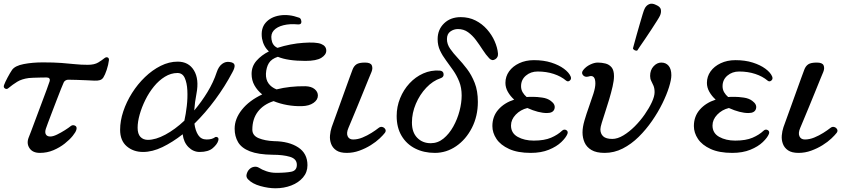

<svg xmlns="http://www.w3.org/2000/svg" viewBox="-20 -809 4546 1031"><path d="M194 12Q156 12 139 -12.5Q122 -37 133 -68Q136 -75 147 -104Q158 -133 173 -173.5Q188 -214 203.5 -255Q219 -296 231 -328.5Q243 -361 247 -374Q249 -382 245 -387.5Q241 -393 230 -393Q215 -393 195.5 -392.5Q176 -392 159.5 -391.5Q143 -391 135 -390Q97 -385 72.5 -370Q48 -355 24 -335Q16 -328 6.5 -334Q-3 -340 2 -353Q7 -367 20.5 -392.5Q34 -418 45 -434Q61 -456 107.5 -465Q154 -474 211 -474Q269 -474 309 -471Q349 -468 382 -464.5Q415 -461 451 -461Q487 -461 507.5 -473.5Q528 -486 540 -496Q550 -504 558 -500.5Q566 -497 565 -486Q562 -461 553 -434Q544 -407 535 -393Q528 -382 515.5 -378.5Q503 -375 486 -376Q471 -377 445 -378Q419 -379 392 -380Q365 -381 346 -381Q339 -381 332 -377Q325 -373 322 -366Q318 -358 308 -332.5Q298 -307 285 -273.5Q272 -240 259.5 -207Q247 -174 237.5 -149Q228 -124 226 -117Q220 -98 226.5 -87Q233 -76 250 -76Q265 -76 286.5 -86.5Q308 -97 328.5 -110Q349 -123 360 -132Q370 -140 382.5 -134.5Q395 -129 390 -112Q387 -100 370.5 -79.5Q354 -59 327.5 -38Q301 -17 267 -2.5Q233 12 194 12Z M748 7Q696 7 660.5 -23.5Q625 -54 625 -112Q625 -160 642 -211Q659 -262 689 -309.5Q719 -357 758.5 -395Q798 -433 843 -455.5Q888 -478 934 -478Q993 -478 1021.5 -431Q1050 -384 1035 -306Q1026 -260 1023 -216Q1062 -262 1094 -314.5Q1126 -367 1144 -422Q1154 -452 1173 -466Q1192 -480 1214 -476Q1237 -473 1239.5 -459.5Q1242 -446 1228 -421Q1188 -345 1135.5 -274Q1083 -203 1024 -145Q1029 -107 1044.5 -83.5Q1060 -60 1089 -60Q1105 -60 1115.5 -63Q1126 -66 1133 -71Q1139 -76 1147.5 -72Q1156 -68 1152 -54Q1147 -35 1123 -14Q1099 7 1052 7Q1018 7 992 -19Q966 -45 961 -88Q906 -45 852 -19Q798 7 748 7ZM774 -58Q816 -58 868 -86Q920 -114 970 -161Q978 -196 983 -239.5Q988 -283 986 -323.5Q984 -364 972 -390.5Q960 -417 933 -417Q898 -417 865.5 -397Q833 -377 806.5 -344.5Q780 -312 760.5 -272.5Q741 -233 730 -194Q719 -155 719 -123Q719 -90 734 -74Q749 -58 774 -58Z M1459 202Q1421 202 1378 190Q1335 178 1312 154Q1300 142 1304.5 126Q1309 110 1318 101Q1328 90 1343 87Q1358 84 1371 92Q1386 102 1410.5 110.5Q1435 119 1463 119Q1515 119 1544.5 113Q1574 107 1574 76Q1574 44 1537 33Q1500 22 1444 22Q1367 21 1322 3.5Q1277 -14 1258.5 -45.5Q1240 -77 1240 -118Q1240 -171 1279 -220Q1318 -269 1388 -302Q1362 -323 1346.5 -350.5Q1331 -378 1331 -412Q1331 -453 1357.5 -483Q1384 -513 1424 -533Q1395 -559 1387 -602Q1379 -655 1406 -686.5Q1433 -718 1482 -726Q1531 -734 1586 -714Q1593 -712 1596.5 -702.5Q1600 -693 1597 -685Q1594 -677 1579 -678Q1536 -682 1502 -673.5Q1468 -665 1450.5 -646Q1433 -627 1438 -597Q1440 -582 1447.5 -570.5Q1455 -559 1470 -552Q1504 -563 1540 -570Q1576 -577 1609 -579Q1677 -584 1704.5 -573Q1732 -562 1732 -537Q1732 -515 1705.5 -498.5Q1679 -482 1620 -482Q1525 -482 1472 -504Q1438 -493 1424 -470.5Q1410 -448 1408 -413Q1407 -382 1422 -361Q1437 -340 1465 -329Q1536 -347 1620 -346Q1652 -345 1669.5 -330.5Q1687 -316 1687 -296Q1687 -273 1663.5 -256.5Q1640 -240 1601 -239Q1561 -238 1522 -245Q1483 -252 1449 -266Q1394 -248 1364.5 -209Q1335 -170 1335 -113Q1335 -81 1369 -67Q1403 -53 1452 -51Q1532 -50 1581.5 -17.5Q1631 15 1631 78Q1631 116 1607 144Q1583 172 1544 187Q1505 202 1459 202Z M1842 12Q1806 12 1786 -1.5Q1766 -15 1758 -36.5Q1750 -58 1752 -81.5Q1754 -105 1761 -126Q1765 -137 1776 -167.5Q1787 -198 1801.5 -238Q1816 -278 1830.5 -318.5Q1845 -359 1856.5 -390.5Q1868 -422 1873 -435Q1880 -454 1894 -463.5Q1908 -473 1940 -473Q1970 -473 1976.5 -458Q1983 -443 1975 -423Q1971 -414 1959 -384.5Q1947 -355 1931 -315.5Q1915 -276 1898.5 -236Q1882 -196 1869 -165Q1856 -134 1851 -122Q1839 -94 1847 -77Q1855 -60 1876 -60Q1901 -60 1926.5 -70.5Q1952 -81 1975 -95.5Q1998 -110 2013 -122Q2023 -130 2033.5 -127Q2044 -124 2049 -115Q2054 -106 2047 -96Q2038 -84 2018.5 -65.5Q1999 -47 1971 -29.5Q1943 -12 1910 0Q1877 12 1842 12Z M2315 12Q2256 12 2209.5 -11.5Q2163 -35 2136.5 -79.5Q2110 -124 2110 -186Q2110 -236 2128.5 -281.5Q2147 -327 2179 -361.5Q2211 -396 2252.5 -414.5Q2294 -433 2340 -430Q2360 -429 2362 -412Q2364 -395 2346 -389Q2304 -375 2269 -338Q2234 -301 2213 -251.5Q2192 -202 2192 -151Q2192 -98 2220.5 -69Q2249 -40 2293 -40Q2331 -40 2361.5 -65Q2392 -90 2414 -129.5Q2436 -169 2447.5 -213Q2459 -257 2459 -296Q2459 -338 2446 -370.5Q2433 -403 2414 -430.5Q2395 -458 2375.5 -484Q2356 -510 2343 -537.5Q2330 -565 2330 -599Q2330 -650 2364.5 -683.5Q2399 -717 2454 -717Q2498 -717 2533.5 -699Q2569 -681 2595 -651.5Q2621 -622 2636 -588Q2651 -554 2654 -522Q2656 -501 2639 -490.5Q2622 -480 2607 -496Q2589 -515 2572 -541.5Q2555 -568 2536 -593.5Q2517 -619 2493.5 -636Q2470 -653 2439 -653Q2417 -653 2398.5 -640Q2380 -627 2380 -599Q2380 -572 2397 -547.5Q2414 -523 2438.5 -497Q2463 -471 2487.5 -439Q2512 -407 2529 -364Q2546 -321 2546 -262Q2546 -185 2514 -122.5Q2482 -60 2429.5 -24Q2377 12 2315 12Z M2830 12Q2760 12 2714 -9Q2668 -30 2646 -63Q2624 -96 2624 -132Q2624 -184 2656 -220.5Q2688 -257 2741 -274Q2720 -293 2707 -316Q2694 -339 2694 -364Q2694 -398 2713.5 -425.5Q2733 -453 2768 -469.5Q2803 -486 2847 -486Q2899 -486 2940 -473Q2981 -460 3008 -440Q3035 -420 3044 -399Q3050 -385 3040 -376.5Q3030 -368 3020 -376Q2993 -399 2953.5 -412Q2914 -425 2867 -425Q2830 -425 2804 -403Q2778 -381 2778 -346Q2778 -328 2786.5 -313.5Q2795 -299 2808 -288Q2816 -289 2825 -289Q2834 -289 2843 -289Q2863 -289 2891.5 -285Q2920 -281 2938 -267Q2964 -248 2957.5 -225Q2951 -202 2917 -202Q2872 -202 2812 -229Q2775 -220 2749.5 -193.5Q2724 -167 2724 -135Q2724 -94 2760 -74Q2796 -54 2846 -54Q2903 -54 2939 -69.5Q2975 -85 2998 -107Q3009 -117 3020.5 -110.5Q3032 -104 3027 -90Q3019 -70 2994 -46Q2969 -22 2927.5 -5Q2886 12 2830 12Z M3227 12Q3182 12 3156 -3.5Q3130 -19 3119 -44Q3108 -69 3108 -98Q3108 -126 3118.5 -162Q3129 -198 3142.5 -235.5Q3156 -273 3166.5 -306Q3177 -339 3177 -361Q3177 -411 3140 -398Q3121 -393 3110.5 -405.5Q3100 -418 3112 -433Q3126 -451 3148.5 -462Q3171 -473 3190 -473Q3211 -473 3231 -468Q3251 -463 3264 -447.5Q3277 -432 3277 -400Q3277 -377 3269.5 -344.5Q3262 -312 3251.5 -276.5Q3241 -241 3230 -208Q3219 -175 3211.5 -150Q3204 -125 3204 -115Q3204 -91 3219 -77Q3234 -63 3268 -63Q3296 -63 3327.5 -82Q3359 -101 3388.5 -130.5Q3418 -160 3442 -194.5Q3466 -229 3480.5 -260.5Q3495 -292 3495 -314Q3495 -335 3489 -349Q3483 -363 3477 -374.5Q3471 -386 3471 -401Q3471 -433 3489.5 -453Q3508 -473 3531 -473Q3556 -473 3570.5 -455.5Q3585 -438 3585 -405Q3585 -381 3572.5 -341Q3560 -301 3537 -254Q3514 -207 3481.5 -160Q3449 -113 3409.5 -74Q3370 -35 3324 -11.5Q3278 12 3227 12ZM3402.2 -538Q3395.6 -535.4 3388.2 -539.2Q3380.8 -543 3378.7 -548.7Q3379.8 -552.8 3385.3 -573.3Q3390.8 -593.8 3398.9 -622.7Q3407 -651.6 3415.6 -680.8Q3424.1 -710 3431 -733.1Q3437.9 -756.1 3442 -763.1Q3449.1 -778.7 3465 -786.2Q3480.9 -793.6 3502.2 -782.8Q3526.6 -772.6 3528.9 -756.6Q3531.2 -740.6 3524 -725Q3520.5 -717.1 3507.8 -697.1Q3495.1 -677.1 3478.3 -651.2Q3461.5 -625.3 3444.6 -600.6Q3427.7 -575.8 3415.7 -558.5Q3403.8 -541.2 3402.2 -538Z M3912 12Q3842 12 3796 -9Q3750 -30 3728 -63Q3706 -96 3706 -132Q3706 -184 3738 -220.5Q3770 -257 3823 -274Q3802 -293 3789 -316Q3776 -339 3776 -364Q3776 -398 3795.5 -425.5Q3815 -453 3850 -469.5Q3885 -486 3929 -486Q3981 -486 4022 -473Q4063 -460 4090 -440Q4117 -420 4126 -399Q4132 -385 4122 -376.5Q4112 -368 4102 -376Q4075 -399 4035.5 -412Q3996 -425 3949 -425Q3912 -425 3886 -403Q3860 -381 3860 -346Q3860 -328 3868.5 -313.5Q3877 -299 3890 -288Q3898 -289 3907 -289Q3916 -289 3925 -289Q3945 -289 3973.5 -285Q4002 -281 4020 -267Q4046 -248 4039.5 -225Q4033 -202 3999 -202Q3954 -202 3894 -229Q3857 -220 3831.5 -193.5Q3806 -167 3806 -135Q3806 -94 3842 -74Q3878 -54 3928 -54Q3985 -54 4021 -69.5Q4057 -85 4080 -107Q4091 -117 4102.5 -110.5Q4114 -104 4109 -90Q4101 -70 4076 -46Q4051 -22 4009.5 -5Q3968 12 3912 12Z M4268 12Q4232 12 4212 -1.5Q4192 -15 4184 -36.5Q4176 -58 4178 -81.5Q4180 -105 4187 -126Q4191 -137 4202 -167.5Q4213 -198 4227.5 -238Q4242 -278 4256.5 -318.5Q4271 -359 4282.5 -390.5Q4294 -422 4299 -435Q4306 -454 4320 -463.5Q4334 -473 4366 -473Q4396 -473 4402.5 -458Q4409 -443 4401 -423Q4397 -414 4385 -384.5Q4373 -355 4357 -315.5Q4341 -276 4324.5 -236Q4308 -196 4295 -165Q4282 -134 4277 -122Q4265 -94 4273 -77Q4281 -60 4302 -60Q4327 -60 4352.5 -70.5Q4378 -81 4401 -95.5Q4424 -110 4439 -122Q4449 -130 4459.5 -127Q4470 -124 4475 -115Q4480 -106 4473 -96Q4464 -84 4444.5 -65.5Q4425 -47 4397 -29.5Q4369 -12 4336 0Q4303 12 4268 12Z"/></svg>

Font: TsukuhouMincho
Style: Regular
Weight: 400
Designer: Iose
Foundry: Typographish
Version: Version 1.001; ttfautohint (v1.8.3)